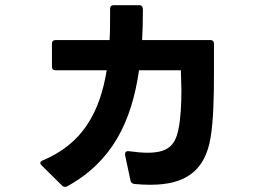

<svg xmlns="http://www.w3.org/2000/svg" viewBox="-20 -703 1040 743"><path d="M500 9C522 11 542 12 562 12C699 12 774 -43 795 -171C806 -238 808 -330 808 -414C808 -457 808 -499 808 -534C808 -543 803 -548 794 -548H530C532 -586 533 -625 533 -666C533 -677 528 -683 519 -683H420C411 -683 406 -678 406 -669C406 -659 406 -649 406 -638C406 -607 406 -577 404 -548H195C186 -548 181 -543 181 -534V-445C181 -436 186 -431 195 -431H393C366 -266 298 -146 145 -82C139 -80 136 -76 136 -72C136 -69 138 -66 141 -63L220 15C224 19 227 20 231 20C234 20 237 20 240 18C413 -77 489 -230 518 -431H680L682 -354C682 -299 679 -241 670 -200C657 -139 628 -112 551 -112C531 -112 507 -114 478 -118C469 -119 464 -115 464 -107V-103L485 -4C487 4 492 8 500 9Z"/></svg>

Font: LINE Seed JP App_OTF Bold
Style: Regular
Weight: 700
Designer: LINE & Fontrix & Fontworks
Version: Version 1.009